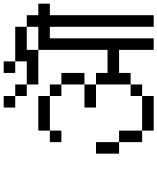

<svg xmlns="http://www.w3.org/2000/svg" viewBox="74 -989 852 1040"><g transform="rotate(-90 500.0 -469.0)"><path d="M1000 -625V-687.5H937.5V-750H875V-687.5H750Q750 -687.5 750 -312.5H625V-375H562.5V-187.5H500V-125H312.5V-62.5H500V-125H562.5V-187.5H625V-250H750V-62.5H812.5V-625H875V-62.5H937.5V-625ZM312.5 -125Q312.5 -125 312.5 -250H250Q250 -250 250 -125ZM250 -250Q250 -250 250 -375H187.5Q187.5 -375 187.5 -250ZM562.5 -375V-437.5H437.5V-375ZM562.5 -437.5H625Q625 -437.5 625 -562.5H562.5Q562.5 -562.5 562.5 -437.5ZM562.5 -562.5V-625H500V-562.5ZM312.5 -625H250V-562.5H312.5ZM312.5 -625H500V-687.5H312.5ZM750 -687.5V-750H875V-812.5H687.5V-750H562.5V-687.5ZM562.5 -750V-812.5H500V-750ZM500 -812.5V-875H437.5V-812.5ZM687.5 -812.5V-875H625V-812.5Z"/></g></svg>

Font: BFUnifontExMono
Style: Regular
Weight: 500
Version: Version 15.0.06